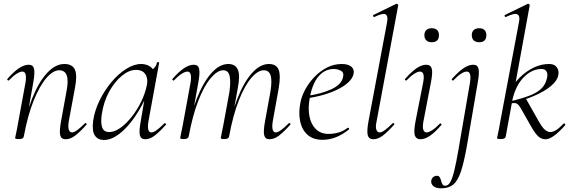

<svg xmlns="http://www.w3.org/2000/svg" viewBox="-20 -746 3091 1041"><path d="M336 9Q312 9 306.5 -12.5Q301 -34 311 -89L340 -248Q364 -365 301 -365Q268 -365 231.5 -323Q195 -281 162.5 -200.5Q130 -120 109 -6L98 -7Q119 -123 154 -211.5Q189 -300 234.5 -349.5Q280 -399 329 -399Q372 -399 386 -368.5Q400 -338 386 -267L353 -89Q348 -58 353 -43Q358 -28 371 -28Q382 -28 400 -41.5Q418 -55 440 -77Q443 -81 447.5 -77Q452 -73 448 -69Q415 -32 388.5 -11.5Q362 9 336 9ZM83 8Q70 8 66 6.5Q62 5 62 2Q62 -1 67.5 -24.5Q73 -48 77 -74L118 -297Q128 -358 101 -358Q89 -358 70 -346Q51 -334 29 -311Q26 -307 21.5 -311.5Q17 -316 21 -319Q54 -357 82.5 -376Q111 -395 136 -395Q159 -395 164.5 -373.5Q170 -352 160 -297L109 -6Q107 8 83 8Z M543 13Q511 13 494.5 -11Q478 -35 485 -91Q493 -146 519.5 -200.5Q546 -255 583.5 -300Q621 -345 663.5 -372Q706 -399 745 -399Q763 -399 780 -392.5Q797 -386 809 -371Q821 -356 823 -332L785 -357Q796 -359 812 -373.5Q828 -388 831 -407Q833 -410 838.5 -409Q844 -408 843 -406L785 -89Q775 -28 801 -28Q813 -28 831 -41.5Q849 -55 871 -77Q874 -80 878 -76Q882 -72 879 -69Q846 -32 819.5 -11.5Q793 9 767 9Q744 9 738.5 -12.5Q733 -34 743 -89L767 -229L783 -246Q752 -172 711.5 -113Q671 -54 627.5 -20.5Q584 13 543 13ZM572 -30Q601 -30 632.5 -52.5Q664 -75 693.5 -112Q723 -149 745 -194Q767 -239 776 -283Q784 -318 768.5 -343Q753 -368 714 -367Q678 -366 639.5 -334Q601 -302 571.5 -248.5Q542 -195 532 -127Q525 -80 534 -55Q543 -30 572 -30Z M1441 9Q1418 9 1412.5 -12.5Q1407 -34 1417 -89L1446 -248Q1456 -307 1447.5 -336Q1439 -365 1410 -365Q1378 -365 1342 -323Q1306 -281 1274.5 -200.5Q1243 -120 1222 -6L1212 -7Q1232 -123 1267 -211.5Q1302 -300 1346 -349.5Q1390 -399 1438 -399Q1478 -399 1490.5 -368.5Q1503 -338 1491 -267L1459 -89Q1454 -58 1458.5 -43Q1463 -28 1475 -28Q1487 -28 1505 -41.5Q1523 -55 1545 -77Q1549 -81 1553 -77Q1557 -73 1553 -69Q1520 -32 1493.5 -11.5Q1467 9 1441 9ZM977 8Q964 8 960.5 6.5Q957 5 957 2Q957 -1 962 -23.5Q967 -46 971 -68L1013 -297Q1023 -358 996 -358Q984 -358 965 -346Q946 -334 924 -311Q921 -307 916.5 -311.5Q912 -316 916 -319Q949 -357 977.5 -376Q1006 -395 1031 -395Q1054 -395 1059.5 -373.5Q1065 -352 1055 -297L1003 -6Q1000 8 977 8ZM1197 8Q1184 8 1180.5 6.5Q1177 5 1177 2Q1177 -1 1182.5 -26.5Q1188 -52 1192 -74L1224 -248Q1232 -307 1224.5 -336Q1217 -365 1190 -365Q1159 -365 1123 -323Q1087 -281 1055.5 -200.5Q1024 -120 1003 -6L992 -7Q1012 -123 1047 -211.5Q1082 -300 1126 -349.5Q1170 -399 1218 -399Q1256 -399 1269.5 -368.5Q1283 -338 1269 -267L1222 -6Q1220 8 1197 8Z M1729 12Q1677 12 1647 -15.5Q1617 -43 1607.5 -88Q1598 -133 1608 -185Q1614 -222 1634.5 -260Q1655 -298 1685.5 -329.5Q1716 -361 1753.5 -380Q1791 -399 1833 -399Q1868 -399 1885 -384.5Q1902 -370 1897 -345Q1892 -322 1869.5 -300.5Q1847 -279 1811.5 -261.5Q1776 -244 1732.5 -231.5Q1689 -219 1642 -213L1644 -226Q1722 -237 1775.5 -261.5Q1829 -286 1839 -324Q1847 -352 1829 -362Q1811 -372 1790 -372Q1754 -372 1727 -351Q1700 -330 1683.5 -295Q1667 -260 1660 -218Q1649 -161 1657.5 -116.5Q1666 -72 1692.5 -46Q1719 -20 1762 -20Q1787 -20 1813.5 -27Q1840 -34 1865 -53Q1868 -55 1871.5 -51Q1875 -47 1872 -44Q1834 -14 1799 -1Q1764 12 1729 12Z M2004 9Q1980 9 1974 -12.5Q1968 -34 1978 -89L2079 -627Q2085 -659 2071 -668Q2057 -677 2010 -654Q2006 -652 2003.5 -658Q2001 -664 2005 -665L2128 -725Q2132 -727 2136 -723Q2140 -719 2139 -717L2022 -89Q2015 -58 2020.5 -43Q2026 -28 2039 -28Q2050 -28 2068 -41.5Q2086 -55 2108 -77Q2112 -81 2116 -77Q2120 -73 2116 -69Q2083 -32 2056.5 -11.5Q2030 9 2004 9Z M2259 9Q2237 9 2229.5 -11Q2222 -31 2233 -89L2274 -297Q2286 -358 2257 -358Q2245 -358 2226 -346Q2207 -334 2185 -311Q2182 -307 2177.5 -311.5Q2173 -316 2177 -319Q2211 -357 2238.5 -376Q2266 -395 2291 -395Q2315 -395 2321 -373.5Q2327 -352 2316 -297L2276 -89Q2270 -58 2275 -43Q2280 -28 2293 -28Q2304 -28 2323 -40Q2342 -52 2364 -75Q2368 -79 2372 -74.5Q2376 -70 2372 -67Q2339 -29 2311.5 -10Q2284 9 2259 9ZM2321 -517Q2302 -517 2291.5 -527Q2281 -537 2281 -556Q2281 -573 2291.5 -583Q2302 -593 2321 -593Q2340 -593 2350 -583Q2360 -573 2360 -556Q2360 -517 2321 -517Z M2373 275Q2342 275 2329 262.5Q2316 250 2318 235Q2320 221 2329 214Q2338 207 2348 207Q2359 207 2364 215Q2369 223 2371.5 234Q2374 245 2379 253Q2384 261 2394 261Q2410 261 2421.5 241Q2433 221 2443.5 177.5Q2454 134 2466 64L2528 -297Q2538 -358 2511 -358Q2484 -358 2439 -311Q2436 -307 2431.5 -311.5Q2427 -316 2431 -319Q2465 -357 2493 -376Q2521 -395 2546 -395Q2569 -395 2574.5 -373.5Q2580 -352 2570 -297L2512 42Q2496 133 2479 184Q2462 235 2437 255Q2412 275 2373 275ZM2578 -517Q2559 -517 2548.5 -527Q2538 -537 2538 -556Q2538 -573 2548.5 -583Q2559 -593 2578 -593Q2597 -593 2607 -583Q2617 -573 2617 -556Q2617 -517 2578 -517Z M2696 8Q2683 8 2679 6.5Q2675 5 2675 2Q2675 -1 2680.5 -24.5Q2686 -48 2690 -74L2794 -627Q2801 -659 2785.5 -668Q2770 -677 2723 -654Q2719 -652 2716.5 -658Q2714 -664 2718 -665L2841 -725Q2845 -727 2849 -723Q2853 -719 2852 -717L2759 -208L2722 -6Q2720 8 2696 8ZM2938 9Q2916 9 2899.5 -5.5Q2883 -20 2861 -58L2803 -160Q2791 -180 2780.5 -185Q2770 -190 2744 -184L2831 -212L2900 -90Q2921 -53 2935.5 -41.5Q2950 -30 2965 -30Q2978 -30 2995.5 -41Q3013 -52 3035 -75Q3039 -79 3043 -74.5Q3047 -70 3044 -67Q2977 9 2938 9ZM2744 -184V-196Q2812 -212 2853.5 -228.5Q2895 -245 2917 -267.5Q2939 -290 2946 -324Q2951 -347 2942.5 -359.5Q2934 -372 2917 -372Q2864 -372 2820.5 -328Q2777 -284 2759 -208L2737 -243Q2761 -288 2795.5 -323Q2830 -358 2871.5 -378.5Q2913 -399 2956 -399Q2981 -399 2992.5 -388Q3004 -377 3007 -363Q3010 -349 3007 -339Q3002 -309 2967 -279.5Q2932 -250 2874.5 -225.5Q2817 -201 2744 -184Z"/></svg>

Font: Cormorant Infant Light
Style: Italic
Weight: 300
Italic angle: -10°
Designer: Christian Thalmann (Catharsis Fonts)
Foundry: Catharsis Fonts
Version: Version 4.001